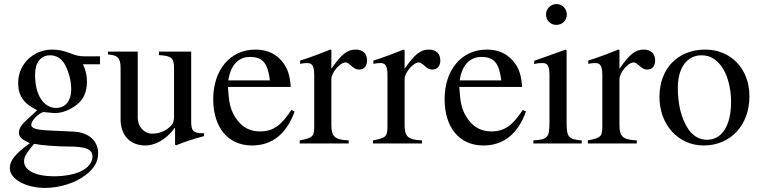

<svg xmlns="http://www.w3.org/2000/svg" viewBox="-20 -703 3723 941"><path d="M470 -388V-427H393C373 -427 358 -430 338 -437L316 -445C289 -455 262 -460 236 -460C143 -460 69 -388 69 -297C69 -234 95 -196 162 -163C148 -149 134 -136 119 -123C86 -94 73 -74 73 -54C73 -32 84 -21 126 -1C54 51 28 84 28 121C28 174 105 218 201 218C273 218 349 194 401 154C442 122 461 89 461 49C461 -13 414 -55 340 -58L211 -64C157 -67 133 -75 133 -91C133 -111 166 -146 193 -154L212 -152C230 -150 244 -149 250 -149C285 -149 322 -164 354 -188C390 -215 406 -252 406 -304C406 -333 401 -356 387 -388ZM152 -338C152 -397 180 -432 226 -432C257 -432 283 -415 299 -385C318 -350 329 -305 329 -264C329 -209 300 -174 255 -174C193 -174 152 -239 152 -335ZM433 64C433 122 357 161 243 161C155 161 98 132 98 88C98 65 107 50 147 2C181 9 260 15 309 15C400 15 433 27 433 64Z M980 -50H974C928 -50 917 -61 917 -107V-450H759V-433C819 -429 833 -421 833 -368V-137C833 -102 826 -93 810 -79C785 -57 755 -48 726 -48C687 -48 655 -81 655 -127V-450H509V-436C557 -433 571 -419 571 -369V-118C571 -41 616 10 693 10C730 10 787 -9 836 -76H838V6L843 9C893 -11 929 -22 980 -36Z M1408 -164C1359 -90 1321 -59 1254 -59C1208 -59 1171 -77 1143 -114C1107 -162 1102 -201 1097 -277H1405C1401 -331 1391 -363 1371 -391C1339 -436 1294 -460 1232 -460C1106 -460 1025 -358 1025 -217C1025 -79 1097 10 1215 10C1315 10 1385 -48 1424 -157ZM1099 -309C1110 -384 1149 -424 1205 -424C1271 -424 1292 -390 1303 -309Z M1604 -458 1599 -460C1546 -439 1510 -425 1451 -406V-390C1465 -393 1474 -394 1486 -394C1511 -394 1520 -378 1520 -334V-84C1520 -34 1513 -27 1449 -15V0H1689V-15C1621 -18 1604 -33 1604 -90V-315C1604 -347 1646 -397 1674 -397C1680 -397 1689 -392 1700 -382C1716 -367 1727 -362 1740 -362C1764 -362 1779 -379 1779 -407C1779 -440 1758 -460 1724 -460C1682 -460 1654 -438 1604 -366Z M1963 -458 1958 -460C1905 -439 1869 -425 1810 -406V-390C1824 -393 1833 -394 1845 -394C1870 -394 1879 -378 1879 -334V-84C1879 -34 1872 -27 1808 -15V0H2048V-15C1980 -18 1963 -33 1963 -90V-315C1963 -347 2005 -397 2033 -397C2039 -397 2048 -392 2059 -382C2075 -367 2086 -362 2099 -362C2123 -362 2138 -379 2138 -407C2138 -440 2117 -460 2083 -460C2041 -460 2013 -438 1963 -366Z M2542 -164C2493 -90 2455 -59 2388 -59C2342 -59 2305 -77 2277 -114C2241 -162 2236 -201 2231 -277H2539C2535 -331 2525 -363 2505 -391C2473 -436 2428 -460 2366 -460C2240 -460 2159 -358 2159 -217C2159 -79 2231 10 2349 10C2449 10 2519 -48 2558 -157ZM2233 -309C2244 -384 2283 -424 2339 -424C2405 -424 2426 -390 2437 -309Z M2758 -632C2758 -660 2736 -683 2707 -683C2679 -683 2656 -660 2656 -632C2656 -603 2678 -581 2706 -581C2736 -581 2758 -603 2758 -632ZM2831 0V-15C2765 -20 2757 -31 2757 -105V-456L2753 -460L2598 -405V-389C2616 -394 2631 -394 2640 -394C2665 -394 2673 -378 2673 -331V-104C2673 -28 2663 -19 2594 -15V0Z M3016 -458 3011 -460C2958 -439 2922 -425 2863 -406V-390C2877 -393 2886 -394 2898 -394C2923 -394 2932 -378 2932 -334V-84C2932 -34 2925 -27 2861 -15V0H3101V-15C3033 -18 3016 -33 3016 -90V-315C3016 -347 3058 -397 3086 -397C3092 -397 3101 -392 3112 -382C3128 -367 3139 -362 3152 -362C3176 -362 3191 -379 3191 -407C3191 -440 3170 -460 3136 -460C3094 -460 3066 -438 3016 -366Z M3653 -231C3653 -369 3559 -460 3437 -460C3302 -460 3212 -367 3212 -228C3212 -89 3307 10 3428 10C3563 10 3653 -92 3653 -231ZM3563 -204C3563 -88 3519 -18 3445 -18C3409 -18 3377 -36 3355 -68C3318 -122 3302 -194 3302 -273C3302 -373 3349 -432 3418 -432C3461 -432 3489 -412 3513 -382C3545 -341 3563 -272 3563 -204Z"/></svg>

Font: STIX Math
Style: Regular
Weight: 400
Designer: MicroPress Inc., with final additions and corrections provided by Coen Hoffman, Elsevier (retired)
Version: Version 1.1.0